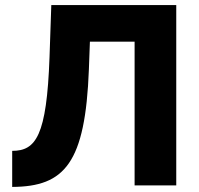

<svg xmlns="http://www.w3.org/2000/svg" viewBox="-20 -730 782 756"><path d="M510 0H674V-710H182L175 -505C164 -194 121 -136 28 -136V6C235 5 316 -88 330 -457L334 -566H510Z"/></svg>

Font: FIGSv2-sans-serif ExtraBold
Style: Regular
Weight: 800
Designer: Matt McInerney, Pablo Impallari, Rodrigo Fuenzalida,Mirko Velimirovic
Foundry: Matt McInerney, Pablo Impallari, Rodrigo Fuenzalida
Version: Version 4.021;hotconv 1.0.109;makeotfexe 2.5.65596